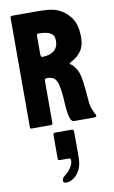

<svg xmlns="http://www.w3.org/2000/svg" viewBox="-112 -756 696 1174"><g transform="rotate(-10 236.0 -169.0)"><path d="M174 204.8V68Q174 56 176.4 52.8Q178.8 49.6 189.2 49.6H286Q296.4 49.6 299.2 53.2Q302 56.8 302 68V220Q302 271.2 284.8 302.8Q267.6 334.4 244.4 348.4Q221.2 362.4 203.6 362.4Q182 362.4 182 348.8Q182 340.8 186 332.8Q190 324.8 200.4 318.4Q210.8 311.2 223.2 297.6Q235.6 284 244.4 267.2Q253.2 250.4 253.2 233.6Q253.2 225.6 250.8 222.8Q248.4 220 238.8 220H190Q179.6 220 176.8 217.2Q174 214.4 174 204.8ZM378 -320Q401 -289 408.5 -233.5Q416 -178 421 -109Q424 -72 432 -54Q440 -36 445 -25Q447 -22 449.5 -17.5Q452 -13 452 -8Q452 -3 447 -1.5Q442 0 437 0H315Q301 0 294 -13Q287 -26 283 -48Q279 -70 277 -96Q276 -124 273 -159Q270 -194 264 -224Q258 -254 247 -267Q239 -278 226 -282.5Q213 -287 203 -287H197Q185 -287 182.5 -283.5Q180 -280 180 -270V-15Q180 -5 177.5 -2.5Q175 0 161 0H50Q44 0 42 -2Q40 -4 40 -14V-685Q40 -696 44 -698Q48 -700 58 -700H200Q236 -700 269.5 -697.5Q303 -695 331 -684Q379 -665 411.5 -621Q444 -577 444 -498Q444 -446 424 -416.5Q404 -387 376 -370Q369 -366 358 -359.5Q347 -353 347 -350Q347 -347 356.5 -342Q366 -337 378 -320ZM190 -420Q234 -420 261.5 -440.5Q289 -461 289 -504Q289 -539 263.5 -552Q238 -565 194 -565Q187 -565 183.5 -563Q180 -561 180 -553V-438Q180 -420 190 -420Z"/></g></svg>

Font: Railroad Gothic CC
Style: Bold
Weight: 700
Designer: indestructible type*
Foundry: Cowboy Collective
Version: Version 1.000